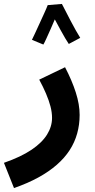

<svg xmlns="http://www.w3.org/2000/svg" viewBox="-55 -724 484 974"><path d="M16 230 -35 102Q51 72 104.5 36Q158 0 183.5 -41Q209 -82 209 -126Q209 -154 201 -184.5Q193 -215 178.5 -249Q164 -283 144 -320L275 -383Q310 -316 329.5 -255Q349 -194 349 -141Q349 -92 336.5 -47Q324 -2 298.5 37.5Q273 77 233 112Q193 147 139 176.5Q85 206 16 230ZM259 -704Q267 -689 278.5 -666.5Q290 -644 303 -619Q316 -594 329 -571Q342 -548 352 -532L294 -501Q287 -511 275.5 -530.5Q264 -550 251.5 -573Q239 -596 227.5 -617.5Q216 -639 208 -653L187 -698ZM187 -698 244 -676Q237 -659 226 -632.5Q215 -606 202.5 -578Q190 -550 180 -528Q170 -506 165 -498L107 -522Q112 -532 122.5 -554.5Q133 -577 145.5 -604.5Q158 -632 169.5 -657Q181 -682 187 -698Z"/></svg>

Font: Noto Sans
Style: Bold
Weight: 700
Designer: Monotype Design Team
Foundry: Monotype Imaging Inc.
Version: Version 2.000;GOOG;noto-source:20170915:90ef993387c0; ttfaut